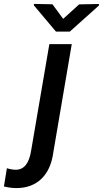

<svg xmlns="http://www.w3.org/2000/svg" viewBox="-138 -756 530 991"><path d="M132.8 -733.9 37.1 -735.8V-728L150.9 -592.8H222.2L372.6 -727.5V-735.4L270.5 -733.4L188 -658.7ZM116.7 -528.3 22 25.4C11.2 88.4 -14.6 120.1 -56.2 120.1C-69.8 120.1 -85.4 117.7 -102.5 112.3L-117.7 206.5C-94.7 211.9 -73.7 214.8 -53.7 214.8C-0.5 214.8 42.5 198.7 75.7 167C108.9 134.8 129.4 89.4 137.2 30.3L232.4 -528.3Z"/></svg>

Font: Roboto Medium
Style: Italic
Weight: 500
Italic angle: -12°
Designer: Google
Version: Version 2.137; 2017